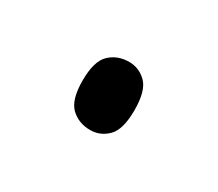

<svg xmlns="http://www.w3.org/2000/svg" viewBox="-38 -145 244 215"><g transform="rotate(30 84.0 -38.0)"><path d="M85 6Q70 6 60 -3.5Q50 -13 50 -38Q50 -63 60 -72.5Q70 -82 85 -82Q98 -82 107.5 -72.5Q117 -63 117 -38Q117 -13 107.5 -3.5Q98 6 85 6Z"/></g></svg>

Font: Noto Serif ExtraCondensed ExtraLight
Style: Regular
Weight: 200
Width: 2
Designer: Monotype Design Team
Foundry: Monotype Imaging Inc.
Version: Version 2.015